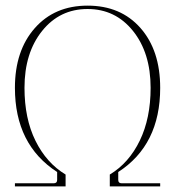

<svg xmlns="http://www.w3.org/2000/svg" viewBox="-20 -662 622 682"><path d="M33 0V-11H171Q183 -11 183 -23V-51Q33 -148 33 -350Q33 -482 103.5 -562Q174 -642 291 -642Q409 -642 479 -562.5Q549 -483 549 -350Q549 -147 400 -51V-23Q400 -11 412 -11H549V0H370V-42Q438 -83 476.5 -162.5Q515 -242 515 -350Q515 -474 452.5 -552Q390 -630 291 -630Q192 -630 129.5 -552Q67 -474 67 -350Q67 -241 106 -162Q145 -83 213 -42V0Z"/></svg>

Font: Arapey Thin-Display
Style: Regular
Weight: 100
Designer: Eduardo Rodriguez Tunni
Foundry: Eduardo Rodriguez Tunni
Version: Version 4.000